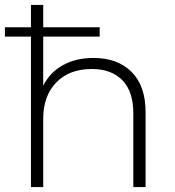

<svg xmlns="http://www.w3.org/2000/svg" viewBox="-20 -762 713 782"><path d="M361 -526Q459 -526 516 -469Q573 -412 573 -305V0H523V-301Q523 -389 478.5 -435Q434 -481 354 -481Q262 -481 209 -426Q156 -371 156 -278V0H106V-613H0V-651H106V-742H156V-651H386V-613H156V-413Q183 -467 236 -496.5Q289 -526 361 -526Z"/></svg>

Font: mBank Light
Style: Regular
Weight: 300
Designer: Julieta Ulanovsky
Foundry: Julieta Ulanovsky
Version: Version 7.200;PS 007.200;hotconv 1.0.88;makeotf.lib2.5.64775